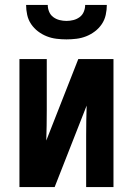

<svg xmlns="http://www.w3.org/2000/svg" viewBox="-20 -760 540 780"><path d="M59 0V-520H170V-312Q170 -281 169.5 -250.5Q169 -220 168 -189L298 -520H441V0H330V-208Q330 -239 330.5 -269.5Q331 -300 332 -331L202 0ZM250 -600Q230 -600 209.5 -602.5Q189 -605 170 -612.5Q151 -620 134.5 -632.5Q118 -645 106.5 -662Q95 -679 90.5 -699.5Q86 -720 86 -740H174Q174 -726 179.5 -712.5Q185 -699 196.5 -690.5Q208 -682 222 -678.5Q236 -675 250 -675Q264 -675 278 -678.5Q292 -682 303.5 -690.5Q315 -699 320.5 -712.5Q326 -726 326 -740H414Q414 -720 409.5 -699.5Q405 -679 393.5 -662Q382 -645 365.5 -632.5Q349 -620 330 -612.5Q311 -605 290.5 -602.5Q270 -600 250 -600Z"/></svg>

Font: Iosevka SS18
Style: Bold
Weight: 700
Monospace: yes
Designer: Belleve Invis
Foundry: Belleve Invis
Version: Version 25.1.1; ttfautohint (v1.8.4)